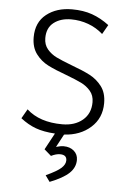

<svg xmlns="http://www.w3.org/2000/svg" viewBox="-55 -580 571 857"><g transform="rotate(5 231.0 -152.0)"><path d="M246 20 215 78Q235 72 249 72Q277 72 295 87.5Q313 103 313 128Q313 162 286 187.5Q259 213 200 236L180 208Q230 185 248 168.5Q266 152 266 134Q266 109 236 109Q218 109 196 120L165 93L205 19Q154 16 118.5 3Q83 -10 50 -36L74 -78Q132 -25 234 -25Q290 -25 325 -54.5Q360 -84 360 -135Q360 -165 343 -185Q326 -205 301.5 -217Q277 -229 232 -246Q182 -264 149.5 -280.5Q117 -297 95 -326.5Q73 -356 73 -401Q73 -468 118.5 -504Q164 -540 233 -540Q284 -540 323.5 -526Q363 -512 400 -484L376 -442Q347 -468 310 -481.5Q273 -495 233 -495Q186 -495 155.5 -471.5Q125 -448 125 -402Q125 -372 142 -352Q159 -332 183.5 -320Q208 -308 253 -291Q305 -272 336.5 -255.5Q368 -239 390 -210Q412 -181 412 -135Q412 -68 365 -26Q318 16 246 20Z"/></g></svg>

Font: Martel Sans ExtraLight
Style: Regular
Weight: 275
Designer: Dan Reynolds and Mathieu Réguer
Foundry: Dan Reynolds and Mathieu Réguer
Version: Version 1.002; ttfautohint (v1.1) -l 5 -r 5 -G 72 -x 0 -D la